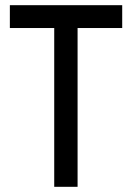

<svg xmlns="http://www.w3.org/2000/svg" viewBox="-20 -720 508 740"><path d="M189 0V-612H18V-700H451V-612H279V0Z"/></svg>

Font: Stick No Bills Medium
Style: Regular
Weight: 500
Version: Version 2.000